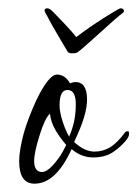

<svg xmlns="http://www.w3.org/2000/svg" viewBox="-20 -423 330 461"><path d="M63 18Q26 18 26 -36Q26 -50 29 -67Q32 -84 37 -103Q47 -138 67 -182Q97 -244 117 -244Q136 -244 148 -223Q156 -226 161 -226Q189 -226 189 -184Q189 -166 182 -142Q175 -118 158 -82Q183 -59 207 -59Q226 -59 243 -68.5Q260 -78 281 -106Q283 -108 287 -108Q290 -108 290 -102Q290 -96 285 -89Q272 -72 252.5 -58.5Q233 -45 204 -45Q175 -45 152 -65Q114 18 63 18ZM146 -95Q154 -113 158 -132Q162 -151 162 -173Q162 -207 142 -207Q123 -207 123 -170Q123 -154 130.5 -131Q138 -108 146 -95ZM81 -10Q95 -10 116 -37Q125 -48 131 -59.5Q137 -71 139 -75Q124 -92 113 -111Q102 -130 100 -150Q88 -140 75 -98Q62 -56 62 -37Q62 -10 81 -10ZM270 -403Q275 -403 277 -399Q279 -395 275 -392Q269 -388 252.5 -373.5Q236 -359 217.5 -342Q199 -325 184.5 -312.5Q170 -300 167 -298Q166 -297 163 -296Q160 -295 153 -295Q146 -295 143 -298Q142 -299 134 -313Q126 -327 115.5 -344.5Q105 -362 97.5 -376.5Q90 -391 89 -392Q87 -396 87 -398Q87 -403 94 -403Q99 -403 107 -395Q115 -387 134 -367Q153 -347 163 -334Q167 -337 180 -346.5Q193 -356 209.5 -367Q226 -378 241.5 -387.5Q257 -397 264 -401Q268 -403 270 -403Z"/></svg>

Font: Lavishly Yours
Style: Regular
Weight: 400
Designer: Robert E. Leuschke
Foundry: Robert E. Leuschke
Version: Version 1.010; ttfautohint (v1.8.3)